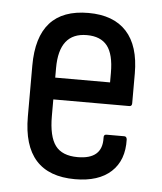

<svg xmlns="http://www.w3.org/2000/svg" viewBox="-43 -533 488 579"><g transform="rotate(5 201.0 -243.5)"><path d="M205 8Q47 8 47 -168V-322Q47 -495 202 -495Q278 -495 317.5 -452Q357 -409 357 -325V-235Q357 -226 349 -226H119V-176Q119 -114 139.5 -86.5Q160 -59 207 -59Q282 -59 280 -123Q279 -134 288 -134H342Q349 -134 350 -125Q352 -62 314 -27Q276 8 205 8ZM119 -292H285V-321Q285 -377 265 -402.5Q245 -428 203 -428Q119 -428 119 -321Z"/></g></svg>

Font: Sofia Sans Cond
Style: Regular
Weight: 400
Width: 3
Designer: Botio Nikoltchev, Ani Petrova
Foundry: lettersoup
Version: Version 4.100; ttfautohint (v1.8.3)